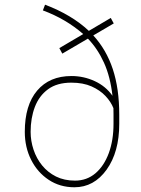

<svg xmlns="http://www.w3.org/2000/svg" viewBox="-20 -790 602 820"><path d="M378.4 -638.7Q434.1 -578.1 461.7 -494.9Q489.3 -411.6 489.3 -300.3V-261.2Q489.3 -140.6 435.3 -65.4Q381.3 9.8 297.9 9.8Q235.8 9.8 188 -22Q140.1 -53.7 113 -107.4Q85.9 -161.1 85.9 -227.1Q85.9 -340.8 138.7 -403.1Q191.4 -465.3 285.2 -465.3Q337.4 -465.3 384.5 -443.6Q431.6 -421.9 460.4 -380.9Q451.2 -462.4 424.1 -522.2Q397 -582 355.5 -625L246.1 -561L233.4 -584.5L335.4 -644.5Q261.7 -709 163.1 -745.6L172.4 -770Q286.6 -726.6 359.4 -658.2L453.1 -713.4L465.8 -689.9ZM464.8 -261.2V-301.3Q464.8 -315.4 464.4 -328.1Q453.6 -355.5 430.4 -380.1Q407.2 -404.8 371.1 -420.9Q335 -437 284.7 -437Q223.6 -437 185.3 -408.9Q147 -380.9 128.9 -333.3Q110.8 -285.6 110.8 -227.1Q110.8 -188 123.3 -150.6Q135.7 -113.3 159.9 -83.5Q184.1 -53.7 219.2 -36.1Q254.4 -18.6 300.3 -18.6Q350.6 -18.6 387.5 -49.8Q424.3 -81.1 444.6 -136Q464.8 -190.9 464.8 -261.2Z"/></svg>

Font: Robert Sans Thin
Style: Regular
Weight: 100
Designer: Christian Robertson (extended by Adam Twardoch)
Foundry: Google
Version: Version 12.135;April 2, 2019;FontCreator 11.5.0.2425 64-bit;